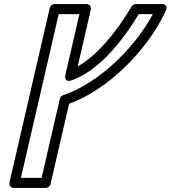

<svg xmlns="http://www.w3.org/2000/svg" viewBox="-20 -905 844 950"><path d="M372.9 -835 304.2 -537.5C304.2 -537.5 291.8 -491.7 337.2 -508.4C466.9 -556.1 579.7 -692.2 666.6 -835H736.2C647.6 -669.1 469.3 -493 292.6 -434.2C284.4 -431.4 278.1 -424.4 276.1 -416.1L185.9 -25H83.4L270.4 -835ZM428.7 -854.4C435.3 -883 410.4 -885 404.3 -885H250.5C239.8 -885 228.8 -877.2 226.2 -865.6L27.6 -5.6C21 23 45.9 25 52 25H205.7C216.5 25 227.4 17.2 230.1 5.6L321.8 -391.4C519.6 -463.1 708.3 -659.5 794.7 -840L799.2 -849.3C817.9 -888.8 776.6 -885 776.6 -885H652.5C645.3 -885 635.8 -880.7 631.1 -872.9L628.1 -867.9C553.6 -744 462 -631.3 364.4 -576.1Z"/></svg>

Font: Stormning Aesir
Style: Bold
Weight: 400
Designer: Robert Jablonski, Mew Too
Foundry: Cannot Into Space Fonts
Version: Version 0.90